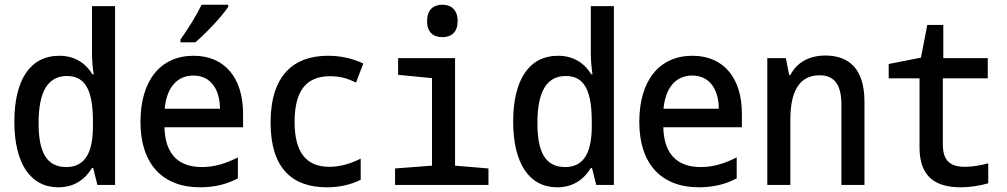

<svg xmlns="http://www.w3.org/2000/svg" viewBox="-20 -786 4280 816"><path d="M228 10C296 10 342 -24 371 -72H376L394 0H469V-760H371V-558C371 -530 374 -498 378 -470H373C345 -516 299 -549 232 -549C108 -549 41 -446 41 -269C41 -92 109 10 228 10ZM262 -76C179 -76 144 -137 144 -263C144 -395 182 -463 265 -463C351 -463 375 -387 375 -268V-249C375 -142 344 -76 262 -76Z M747 -618V-606H810C854 -643 924 -717 950 -757V-766H837C815 -721 782 -667 747 -618ZM830 10C892 10 944 -3 991 -28V-117C943 -93 895 -76 838 -76C739 -76 682 -130 679 -245H1013V-303C1013 -455 935 -549 803 -549C662 -549 577 -444 577 -268C577 -89 671 10 830 10ZM915 -324H680C688 -414 733 -465 802 -465C873 -465 914 -410 915 -324Z M1369 10C1420 10 1469 0 1513 -22V-112C1470 -90 1424 -77 1380 -77C1285 -77 1232 -134 1232 -268C1232 -399 1281 -462 1382 -462C1421 -462 1453 -455 1493 -435L1524 -516C1478 -538 1428 -549 1374 -549C1229 -549 1130 -467 1130 -265C1130 -74 1219 10 1369 10Z M1860 -628C1900 -628 1925 -651 1925 -696C1925 -743 1899 -766 1860 -766C1821 -766 1795 -743 1795 -696C1795 -651 1820 -628 1860 -628ZM1659 0H2056V-70L1914 -82V-539H1672V-468L1816 -454V-82L1659 -70Z M2348 10C2416 10 2462 -24 2491 -72H2496L2514 0H2589V-760H2491V-558C2491 -530 2494 -498 2498 -470H2493C2465 -516 2419 -549 2352 -549C2228 -549 2161 -446 2161 -269C2161 -92 2229 10 2348 10ZM2382 -76C2299 -76 2264 -137 2264 -263C2264 -395 2302 -463 2385 -463C2471 -463 2495 -387 2495 -268V-249C2495 -142 2464 -76 2382 -76Z M2950 10C3012 10 3064 -3 3111 -28V-117C3063 -93 3015 -76 2958 -76C2859 -76 2802 -130 2799 -245H3133V-303C3133 -455 3055 -549 2923 -549C2782 -549 2697 -444 2697 -268C2697 -89 2791 10 2950 10ZM3035 -324H2800C2808 -414 2853 -465 2922 -465C2993 -465 3034 -410 3035 -324Z M3241 0H3339V-278C3339 -399 3378 -466 3463 -466C3527 -466 3556 -425 3556 -341V0H3654V-354C3654 -489 3592 -550 3488 -550C3421 -550 3367 -522 3339 -467H3334L3320 -539H3241Z M4064 10C4103 10 4145 3 4180 -7V-92C4144 -82 4109 -77 4082 -77C4017 -77 3987 -104 3987 -173V-453H4178V-539H3989V-680H3921L3894 -541L3757 -514V-453H3888V-159C3888 -35 3955 10 4064 10Z"/></svg>

Font: Noto Sans Mono Condensed Medium
Style: Regular
Weight: 500
Width: 3
Designer: Monotype Design Team
Foundry: Monotype Imaging Inc.
Version: Version 2.014